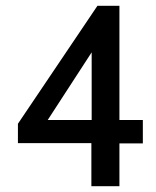

<svg xmlns="http://www.w3.org/2000/svg" viewBox="-20 -644 540 664"><path d="M296 0V-149H42V-216L317 -624H393V-229H474V-148H393V0ZM145 -229H297V-463Z"/></svg>

Font: Inconsolata SemiBold
Style: Regular
Weight: 600
Monospace: yes
Designer: Raph Levien, Cyreal, Brenton Simpson
Foundry: Raph Levien, Cyreal, Google
Version: Version 3.100; ttfautohint (v1.8.4.7-5d5b)